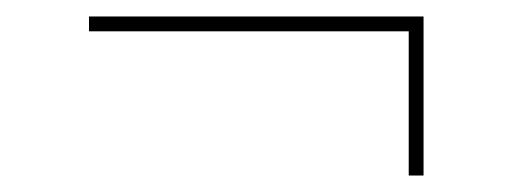

<svg xmlns="http://www.w3.org/2000/svg" viewBox="-20 -372 622 233"><path d="M476 -159V-334H88V-352H494V-159Z"/></svg>

Font: Literata 72pt ExtraLight
Style: Regular
Weight: 200
Designer: Latin by Veronika Burian and Jose Scaglione. Greek by Irene Vlachou. Cyrillic by Vera Evstafieva.
Foundry: TypeTogether
Version: Version 3.002